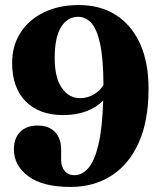

<svg xmlns="http://www.w3.org/2000/svg" viewBox="-20 -730 637 760"><path d="M259.5 10Q148 10 91.5 -32.8Q35 -75.5 35 -138.5Q35 -183 60 -208Q85 -233 128.5 -233Q173 -233 197.5 -207.8Q222 -182.5 222 -138V-97.5Q222 -70.5 235.8 -53.5Q249.5 -36.5 275 -36.5Q304.5 -36.5 329 -63.8Q353.5 -91 369.2 -155.8Q385 -220.5 388.5 -332.5Q363 -305.5 322.8 -290Q282.5 -274.5 229.5 -274.5Q135.5 -274.5 81.8 -328.5Q28 -382.5 28 -481.5Q28 -548.5 60.8 -600Q93.5 -651.5 153 -680.8Q212.5 -710 292.5 -710Q376.5 -710 438.5 -670.8Q500.5 -631.5 534.5 -556.8Q568.5 -482 568 -375.5Q567.5 -249.5 528.5 -163.8Q489.5 -78 420 -34Q350.5 10 259.5 10ZM196.5 -501Q196.5 -422 224.8 -381.8Q253 -341.5 297 -341.5Q325.5 -341.5 350.2 -355.5Q375 -369.5 389.5 -393.5Q389 -498 376.2 -556.8Q363.5 -615.5 341 -639.5Q318.5 -663.5 289 -663.5Q247 -663.5 221.8 -623Q196.5 -582.5 196.5 -501Z"/></svg>

Font: Fraunces 144pt S050
Style: Bold
Weight: 700
Version: Version 1.000; ttfautohint (v1.8.3)